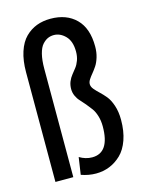

<svg xmlns="http://www.w3.org/2000/svg" viewBox="-112 -796 674 877"><g transform="rotate(-15 225.0 -357.5)"><path d="M309.5 -391Q309.5 -378.5 319.5 -366.5Q329.5 -354.5 343.5 -341.5Q357.5 -328.5 371.5 -311.5Q385.5 -294.5 395.5 -264.8Q405.5 -235 405.5 -197Q405.5 -143 391 -102Q376.5 -61 351.5 -37Q326.5 -13 296.5 -1Q266.5 11 232.5 11Q197.5 11 162.5 -1.5L174.5 -82.5Q203.5 -65 234.5 -65Q317 -65 317 -189.5Q317 -216.5 310 -239.2Q303 -262 292.2 -276.5Q281.5 -291 269.2 -305.8Q257 -320.5 246.2 -331.8Q235.5 -343 228.5 -358.5Q221.5 -374 221.5 -391Q221.5 -410.5 228.2 -426.5Q235 -442.5 244.8 -454.5Q254.5 -466.5 264.2 -479Q274 -491.5 280.8 -510Q287.5 -528.5 287.5 -551Q287.5 -600 263 -625Q238.5 -650 208.5 -650Q193 -650 180 -644.2Q167 -638.5 154.2 -624.5Q141.5 -610.5 134.2 -581.8Q127 -553 127 -512.5V0H42.5V-518.5Q42.5 -573.5 56 -614.8Q69.5 -656 93.5 -679.8Q117.5 -703.5 147.2 -714.8Q177 -726 213 -726Q288.5 -726 333.2 -681.5Q378 -637 378 -551Q378 -523.5 371 -500.5Q364 -477.5 354 -462.5Q344 -447.5 333.8 -435.2Q323.5 -423 316.5 -412Q309.5 -401 309.5 -391Z"/></g></svg>

Font: League Mono Condensed
Style: Regular
Weight: 400
Width: 1
Designer: Tyler Finck
Foundry: The League of Moveable Type / Tyler Finck
Version: Version 2.210